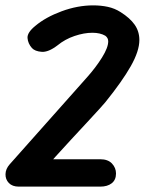

<svg xmlns="http://www.w3.org/2000/svg" viewBox="-32 -695 563 715"><path d="M38 0Q14 0 1 -13.5Q-12 -27 -11.5 -46.5Q-11 -66 4 -83L292 -407Q325 -444 348 -481Q371 -518 371 -541Q371 -554 360 -562Q341 -573 312 -573Q281 -573 245.5 -561Q210 -549 182 -526Q148 -500 123 -502Q98 -504 87 -516Q72 -533 70.5 -553.5Q69 -574 100 -599Q138 -631 197.5 -653Q257 -675 315 -675Q344 -675 369.5 -669.5Q395 -664 417 -650Q452 -628 469.5 -603Q487 -578 487 -546Q487 -505 455 -448.5Q423 -392 360 -314Q356 -309 337.5 -288.5Q319 -268 291.5 -238.5Q264 -209 233.5 -176Q203 -143 175 -112Q147 -81 127 -58ZM37 0V-102H341Q370 -102 385 -86Q400 -70 400 -49Q400 -25 384 -12.5Q368 0 341 0Z"/></svg>

Font: Edu QLD Beginner
Style: Bold
Weight: 700
Designer: Tina and Corey Anderson
Foundry: Google for Education
Version: Version 1.003